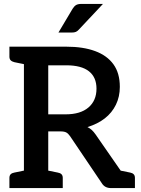

<svg xmlns="http://www.w3.org/2000/svg" viewBox="-20 -959 719 979"><path d="M102 0V-721H318Q404 -721 465 -698.5Q526 -676 558.5 -631Q591 -586 591 -516Q591 -466 571 -425Q551 -384 514.5 -355.5Q478 -327 426 -311Q449 -300 467 -274L657 0H546Q514 0 499 -25L337 -265Q328 -278 318 -283.5Q308 -289 288 -289H226V0ZM226 -376H315Q390 -376 431 -411Q472 -446 472 -507Q472 -565 433.5 -595.5Q395 -626 318 -626H226ZM568 0 517 -105 582 -92ZM28 0V-52Q28 -64 34.5 -70.5Q41 -77 53 -79L116 -92L129 0ZM129 -721 116 -629 53 -642Q41 -645 34.5 -651.5Q28 -658 28 -670V-721ZM199 0 211 -92 275 -79Q287 -77 293.5 -70.5Q300 -64 300 -52V0ZM568 0 580 -92 644 -79Q655 -77 661.5 -70.5Q668 -64 668 -52V0ZM278 -793 350 -914Q358 -927 367.5 -933Q377 -939 395 -939H505L383 -809Q375 -800 367 -796.5Q359 -793 345 -793Z"/></svg>

Font: Aleo SemiBold
Style: Regular
Weight: 600
Designer: Alessio Laiso
Foundry: Alessio Laiso
Version: Version 2.001;gftools[0.9.29]